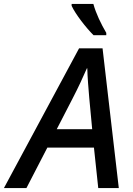

<svg xmlns="http://www.w3.org/2000/svg" viewBox="-78 -961 679 981"><path d="M400 -781H465V-793C438 -839 412 -893 399 -941H288V-931C308 -888 361 -820 400 -781ZM-58 0H57L164 -207H402L424 0H529L446 -714H326ZM212 -301 294 -460C322 -514 346 -566 366 -612H368C369 -567 374 -508 378 -461L393 -301Z"/></svg>

Font: Noto Sans Medium
Style: Italic
Weight: 500
Italic angle: -12°
Designer: Monotype Design Team
Foundry: Monotype Imaging Inc.
Version: Version 2.013